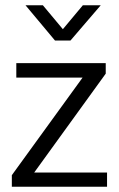

<svg xmlns="http://www.w3.org/2000/svg" viewBox="-20 -710 451 730"><path d="M382 -430 110 -54H387V0H25V-44L294 -415H42V-470H382ZM77 -690H143L219 -599L295 -690H363L248 -556H189Z"/></svg>

Font: Ek Mukta Light
Style: Regular
Weight: 300
Designer: Girish Dalvi and Yashodeep Gholap
Foundry: Ek Type
Version: Version 2.538;PS 1.002;hotconv 16.6.51;makeotf.lib2.5.65220;